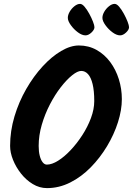

<svg xmlns="http://www.w3.org/2000/svg" viewBox="-20 -981 684 988"><path d="M32 -230Q32 -307 54.5 -382Q77 -457 115 -523Q153 -589 199.5 -639.5Q246 -690 294.5 -718.5Q343 -747 386 -747Q436 -747 477 -724Q518 -701 547 -662Q576 -623 591.5 -573.5Q607 -524 607 -471Q607 -415 587 -352Q567 -289 531 -229Q495 -169 447 -120Q399 -71 341.5 -42Q284 -13 222 -13Q183 -13 148.5 -34Q114 -55 88 -88Q62 -121 47 -158.5Q32 -196 32 -230ZM398 -616Q379 -616 351 -593.5Q323 -571 293 -532.5Q263 -494 237 -444Q211 -394 195 -339Q179 -284 179 -230Q179 -201 184.5 -179.5Q190 -158 199.5 -146Q209 -134 221 -134Q247 -134 279 -154Q311 -174 343.5 -208.5Q376 -243 403.5 -285.5Q431 -328 448 -373.5Q465 -419 465 -461Q465 -514 456.5 -548.5Q448 -583 433 -599.5Q418 -616 398 -616ZM466 -841Q466 -828 450.5 -813.5Q435 -799 420 -799Q402 -799 381 -814.5Q360 -830 344.5 -851.5Q329 -873 329 -889Q329 -904 338.5 -920.5Q348 -937 363 -949Q378 -961 392 -961Q403 -961 415.5 -946Q428 -931 439.5 -910Q451 -889 458.5 -869.5Q466 -850 466 -841ZM644 -841Q644 -828 628.5 -813.5Q613 -799 598 -799Q580 -799 559 -814.5Q538 -830 522.5 -851.5Q507 -873 507 -889Q507 -904 516.5 -920.5Q526 -937 541 -949Q556 -961 570 -961Q581 -961 593.5 -946Q606 -931 617.5 -910Q629 -889 636.5 -869.5Q644 -850 644 -841Z"/></svg>

Font: Kalam Variable Light
Style: Regular
Weight: 300
Designer: Lipi Raval, Jonny Pinhorn
Foundry: Indian Type Foundry
Version: Version 3.000